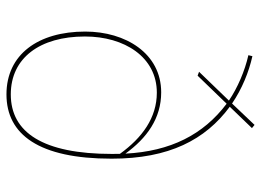

<svg xmlns="http://www.w3.org/2000/svg" viewBox="-125 -658 792 582"><g transform="rotate(90 271.0 -367.0)"><path d="M303.6 -667.5 368.3 -734.7 358.6 -742.6 293.8 -674.4C249.5 -704.5 198.6 -725.3 150.3 -736.1L147.3 -723.9C195 -713.2 246.2 -691.1 284.9 -664.9L197.6 -574.4L209.4 -570L294.4 -658C388.3 -587.2 438.7 -488 445.7 -351.1C398.4 -416.5 338.6 -459.6 260 -459.6C142 -459.6 75.7 -351.9 75.7 -229.3C75.7 -86.7 145.1 9.4 266.1 9.4C388 9.4 461 -89.1 461 -309.1C461 -484 403.6 -593.4 303.6 -667.5ZM266.1 -3.7C155.7 -3.7 90.6 -91.9 90.6 -228.4C90.6 -348.4 153 -446.4 260.9 -446.4C336.8 -446.4 397.5 -402.2 446.3 -334.5C446.6 -327.8 446.6 -321.1 446.6 -310.4C446.6 -101.6 381.7 -3.7 266.1 -3.7Z"/></g></svg>

Font: Fira Sans Hair
Style: Regular
Weight: 100
Designer: bBox Type GmbH & Carrois Corporate GbR & Edenspiekermann AG
Foundry: bBox Type GmbH & Carrois Corporate GbR & Edenspiekermann AG
Version: Version 4.300;PS 004.300;hotconv 1.0.88;makeotf.lib2.5.64775